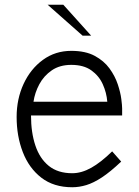

<svg xmlns="http://www.w3.org/2000/svg" viewBox="-20 -776 584 808"><path d="M284 12Q206 12 154 -28.2Q102 -68.5 76 -135.8Q50 -203 50 -284Q50 -359.5 79.2 -422.8Q108.5 -486 160.5 -524Q212.5 -562 280 -562Q339.5 -562 378.5 -541Q417.5 -520 440.8 -488Q464 -456 475.5 -421.5Q487 -387 490.5 -359.2Q494 -331.5 494 -320V-290H110.5Q110.5 -218.5 128.8 -163.8Q147 -109 185.2 -78Q223.5 -47 284 -47Q323 -47 363.8 -69.8Q404.5 -92.5 452 -139L490 -96Q444 -52.5 408.5 -29.2Q373 -6 343 3Q313 12 284 12ZM121 -348H431.5Q428.5 -386 412.5 -421.5Q396.5 -457 364.2 -480Q332 -503 280 -503Q231.5 -503 198 -480Q164.5 -457 145.5 -421.5Q126.5 -386 121 -348ZM327.5 -626 180.5 -756H246.5L363.5 -626Z"/></svg>

Font: Junction Light
Style: Regular
Weight: 300
Designer: Caroline Hadilaksono
Foundry: Caroline Hadilaksono, Tyler Finck, The League of Moveable Type
Version: Version 2.000; ttfautohint (v1.8.3)